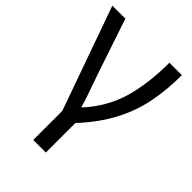

<svg xmlns="http://www.w3.org/2000/svg" viewBox="-216 -637 949 949"><g transform="rotate(45 258.0 -163.0)"><path d="M193 210V7L0 -536H91L188 -247Q196 -223 208 -190Q220 -157 230.5 -125.5Q241 -94 246 -74H250Q335 -168 367 -279.5Q399 -391 399 -536H486Q486 -433 468 -342.5Q450 -252 405.5 -167.5Q361 -83 281 4V210Z"/></g></svg>

Font: Noto Sans
Style: Regular
Weight: 400
Designer: Monotype Design Team
Foundry: Monotype Imaging Inc.
Version: Version 2.007